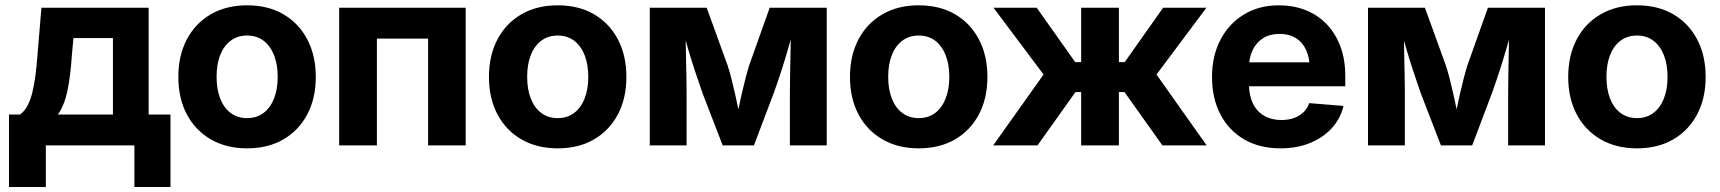

<svg xmlns="http://www.w3.org/2000/svg" viewBox="-20 -559 6610 738"><path d="M14.6 159.7V-118.7H56.6Q74.2 -130.9 85.7 -152.8Q97.2 -174.8 104.5 -204.6Q111.8 -234.4 116.5 -270.8Q121.1 -307.1 124 -347.2L139.2 -529.3H551.3V-118.7H635.3V159.7H496.6V0H156.2V159.7ZM202.6 -118.7H414.1V-412.6H262.2L256.3 -347.2Q251 -266.6 239.3 -210.4Q227.5 -154.3 202.6 -118.7Z M929.7 11.2Q850.1 11.2 790.5 -23.2Q731 -57.6 698.2 -119.4Q665.5 -181.2 665.5 -263.2Q665.5 -345.7 698.2 -407.7Q731 -469.7 790.5 -504.2Q850.1 -538.6 929.7 -538.6Q1010.3 -538.6 1069.3 -504.2Q1128.4 -469.7 1161.1 -407.7Q1193.8 -345.7 1193.8 -263.2Q1193.8 -181.2 1161.1 -119.4Q1128.4 -57.6 1069.3 -23.2Q1010.3 11.2 929.7 11.2ZM929.7 -105Q966.8 -105 992.9 -124.8Q1019 -144.5 1033.2 -180.2Q1047.4 -215.8 1047.4 -263.7Q1047.4 -311.5 1033.2 -347.2Q1019 -382.8 992.9 -402.6Q966.8 -422.4 929.7 -422.4Q893.1 -422.4 866.7 -402.6Q840.3 -382.8 826.4 -347.4Q812.5 -312 812.5 -263.7Q812.5 -215.8 826.4 -180.2Q840.3 -144.5 866.7 -124.8Q893.1 -105 929.7 -105Z M1770 -529.3V0H1625.5V-410.6H1428.7V0H1283.7V-529.3Z M2123.5 11.2Q2043.9 11.2 1984.4 -23.2Q1924.8 -57.6 1892.1 -119.4Q1859.4 -181.2 1859.4 -263.2Q1859.4 -345.7 1892.1 -407.7Q1924.8 -469.7 1984.4 -504.2Q2043.9 -538.6 2123.5 -538.6Q2204.1 -538.6 2263.2 -504.2Q2322.3 -469.7 2355 -407.7Q2387.7 -345.7 2387.7 -263.2Q2387.7 -181.2 2355 -119.4Q2322.3 -57.6 2263.2 -23.2Q2204.1 11.2 2123.5 11.2ZM2123.5 -105Q2160.6 -105 2186.8 -124.8Q2212.9 -144.5 2227.1 -180.2Q2241.2 -215.8 2241.2 -263.7Q2241.2 -311.5 2227.1 -347.2Q2212.9 -382.8 2186.8 -402.6Q2160.6 -422.4 2123.5 -422.4Q2086.9 -422.4 2060.5 -402.6Q2034.2 -382.8 2020.3 -347.4Q2006.3 -312 2006.3 -263.7Q2006.3 -215.8 2020.3 -180.2Q2034.2 -144.5 2060.5 -124.8Q2086.9 -105 2123.5 -105Z M2477.5 0V-529.3H2696.3L2776.4 -308.6Q2784.7 -283.7 2792 -254.4Q2799.3 -225.1 2806.2 -194.6Q2813 -164.1 2818.8 -135.5Q2824.7 -106.9 2829.6 -83H2806.6Q2811.5 -106.4 2817.4 -135Q2823.2 -163.6 2830.1 -194.1Q2836.9 -224.6 2844.5 -253.9Q2852.1 -283.2 2859.9 -308.6L2938.5 -529.3H3157.7V0H3016.1V-202.1Q3016.1 -232.4 3016.8 -265.4Q3017.6 -298.3 3018.1 -332.5Q3018.6 -366.7 3019.3 -400.6Q3020 -434.6 3020.5 -466.8H3035.6Q3023.9 -421.9 3010.7 -376.5Q2997.6 -331.1 2983.4 -287.1Q2969.2 -243.2 2954.6 -202.6L2877.9 0H2757.8L2679.7 -202.6Q2665 -244.1 2650.6 -288.1Q2636.2 -332 2623 -377.2Q2609.9 -422.4 2598.1 -466.8H2614.7Q2615.2 -435.5 2615.7 -401.6Q2616.2 -367.7 2616.9 -333.5Q2617.7 -299.3 2618.4 -266.1Q2619.1 -232.9 2619.1 -202.1V0Z M3511.2 11.2Q3431.6 11.2 3372.1 -23.2Q3312.5 -57.6 3279.8 -119.4Q3247.1 -181.2 3247.1 -263.2Q3247.1 -345.7 3279.8 -407.7Q3312.5 -469.7 3372.1 -504.2Q3431.6 -538.6 3511.2 -538.6Q3591.8 -538.6 3650.9 -504.2Q3710 -469.7 3742.7 -407.7Q3775.4 -345.7 3775.4 -263.2Q3775.4 -181.2 3742.7 -119.4Q3710 -57.6 3650.9 -23.2Q3591.8 11.2 3511.2 11.2ZM3511.2 -105Q3548.3 -105 3574.5 -124.8Q3600.6 -144.5 3614.7 -180.2Q3628.9 -215.8 3628.9 -263.7Q3628.9 -311.5 3614.7 -347.2Q3600.6 -382.8 3574.5 -402.6Q3548.3 -422.4 3511.2 -422.4Q3474.6 -422.4 3448.2 -402.6Q3421.9 -382.8 3408 -347.4Q3394 -312 3394 -263.7Q3394 -215.8 3408 -180.2Q3421.9 -144.5 3448.2 -124.8Q3474.6 -105 3511.2 -105Z M3797.4 0 3991.2 -272.5 3798.8 -529.3H3964.8L4112.8 -320.3H4135.7V-529.3H4280.8V-320.3H4303.2L4450.7 -529.3H4617.2L4425.3 -272.5L4618.2 0H4448.2L4302.2 -205.1H4280.8V0H4135.7V-205.1H4113.8L3967.8 0Z M4901.9 11.2Q4821.3 11.2 4762.2 -23.2Q4703.1 -57.6 4670.9 -119.4Q4638.7 -181.2 4638.7 -263.2Q4638.7 -344.2 4671.1 -406.2Q4703.6 -468.3 4761.5 -503.4Q4819.3 -538.6 4896 -538.6Q4951.2 -538.6 4997.8 -520.3Q5044.4 -502 5078.6 -466.8Q5112.8 -431.6 5131.8 -381.3Q5150.9 -331.1 5150.9 -267.1V-227.5H4693.8V-319.3H5080.6L5014.2 -296.4Q5014.2 -336.9 5000.5 -366.7Q4986.8 -396.5 4960.9 -412.6Q4935.1 -428.7 4897.9 -428.7Q4861.3 -428.7 4835.2 -412.4Q4809.1 -396 4794.9 -366.9Q4780.8 -337.9 4780.8 -299.3V-235.4Q4780.8 -192.4 4795.9 -161.4Q4811 -130.4 4839.1 -114Q4867.2 -97.7 4905.3 -97.7Q4932.6 -97.7 4954.1 -105.5Q4975.6 -113.3 4990.5 -127.9Q5005.4 -142.6 5012.2 -162.6L5144 -151.9Q5132.8 -103.5 5099.4 -66.7Q5065.9 -29.8 5015.4 -9.3Q4964.8 11.2 4901.9 11.2Z M5238.3 0V-529.3H5457L5537.1 -308.6Q5545.4 -283.7 5552.7 -254.4Q5560.1 -225.1 5566.9 -194.6Q5573.7 -164.1 5579.6 -135.5Q5585.4 -106.9 5590.3 -83H5567.4Q5572.3 -106.4 5578.1 -135Q5584 -163.6 5590.8 -194.1Q5597.7 -224.6 5605.2 -253.9Q5612.8 -283.2 5620.6 -308.6L5699.2 -529.3H5918.5V0H5776.9V-202.1Q5776.9 -232.4 5777.6 -265.4Q5778.3 -298.3 5778.8 -332.5Q5779.3 -366.7 5780 -400.6Q5780.8 -434.6 5781.2 -466.8H5796.4Q5784.7 -421.9 5771.5 -376.5Q5758.3 -331.1 5744.1 -287.1Q5730 -243.2 5715.3 -202.6L5638.7 0H5518.6L5440.4 -202.6Q5425.8 -244.1 5411.4 -288.1Q5397 -332 5383.8 -377.2Q5370.6 -422.4 5358.9 -466.8H5375.5Q5376 -435.5 5376.5 -401.6Q5377 -367.7 5377.7 -333.5Q5378.4 -299.3 5379.2 -266.1Q5379.9 -232.9 5379.9 -202.1V0Z M6272 11.2Q6192.4 11.2 6132.8 -23.2Q6073.2 -57.6 6040.5 -119.4Q6007.8 -181.2 6007.8 -263.2Q6007.8 -345.7 6040.5 -407.7Q6073.2 -469.7 6132.8 -504.2Q6192.4 -538.6 6272 -538.6Q6352.5 -538.6 6411.6 -504.2Q6470.7 -469.7 6503.4 -407.7Q6536.1 -345.7 6536.1 -263.2Q6536.1 -181.2 6503.4 -119.4Q6470.7 -57.6 6411.6 -23.2Q6352.5 11.2 6272 11.2ZM6272 -105Q6309.1 -105 6335.2 -124.8Q6361.3 -144.5 6375.5 -180.2Q6389.6 -215.8 6389.6 -263.7Q6389.6 -311.5 6375.5 -347.2Q6361.3 -382.8 6335.2 -402.6Q6309.1 -422.4 6272 -422.4Q6235.4 -422.4 6209 -402.6Q6182.6 -382.8 6168.7 -347.4Q6154.8 -312 6154.8 -263.7Q6154.8 -215.8 6168.7 -180.2Q6182.6 -144.5 6209 -124.8Q6235.4 -105 6272 -105Z"/></svg>

Font: Inter 24pt
Style: Bold
Weight: 700
Designer: Rasmus Andersson
Foundry: rsms
Version: Version 4.001;git-66647c0bb